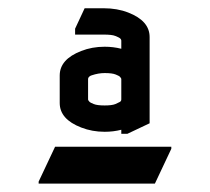

<svg xmlns="http://www.w3.org/2000/svg" viewBox="-20 -767 506 463"><path d="M340.8 -469.7 287.1 -444.3H272.5V-454.1Q253.4 -449.2 232.4 -449.2Q202.1 -449.2 175.8 -459.5Q124 -479.5 124 -518.6V-585Q124 -624 175.8 -644Q201.7 -654.3 232.4 -654.3Q253.4 -654.3 272.5 -649.4V-668.9Q272.5 -672.4 268.6 -675.3Q266.6 -676.8 258.3 -680.2Q250.5 -683.6 230 -683.6H161.1V-697.8L184.1 -747.1H230Q262.7 -747.1 289.1 -736.8Q340.8 -716.8 340.8 -677.7ZM192.4 -527.3Q192.4 -524.9 196.3 -521Q197.8 -519.5 206.1 -516.1Q214.4 -512.7 232.4 -512.7Q250 -512.7 258.3 -516.1Q261.2 -517.1 268.6 -521Q272.5 -522.9 272.5 -527.3V-576.2Q272.5 -578.6 268.6 -582.5Q267.1 -584 258.8 -587.4Q250.5 -590.8 232.4 -590.8Q217.3 -590.8 201.2 -585.4Q198.2 -584.5 196.3 -583Q192.4 -580.1 192.4 -576.2ZM73.2 -324.2V-329.1L112.8 -413.1H393.1V-408.2L353.5 -324.2Z"/></svg>

Font: Nova Flat
Style: Book
Weight: 400
Version: Version 2.000